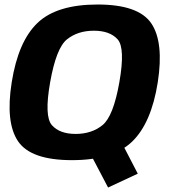

<svg xmlns="http://www.w3.org/2000/svg" viewBox="-20 -701 748 847"><path d="M456.8 126.3 587.8 65.1 496.8 -110.4 361.3 -55.7ZM297.4 5.5Q478 5.5 562.7 -76.1Q647.4 -157.6 675.9 -337.5Q703.6 -515.1 647.3 -598.1Q591 -681.1 410.5 -681.1Q229.9 -681.1 145 -599.4Q60.1 -517.8 31.6 -337.5Q3.5 -160.1 60 -77.3Q116.5 5.5 297.4 5.5ZM313.8 -110.2Q243 -110.2 208.9 -148.9Q174.7 -187.7 201.1 -337.5Q227.9 -489.5 275.6 -527.5Q323.3 -565.5 394.1 -565.5Q464.5 -565.5 498.8 -527.5Q533.2 -489.5 506.4 -337.5Q480 -187.7 432.1 -148.9Q384.2 -110.2 313.8 -110.2Z"/></svg>

Font: Anybody Thin
Style: Italic
Weight: 100
Italic angle: -10°
Designer: Tyler Finck
Foundry: Etcetera Type Company
Version: Version 1.114;gftools[0.9.25]